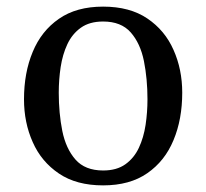

<svg xmlns="http://www.w3.org/2000/svg" viewBox="-20 -550 623 580"><path d="M52.5 -250C52.5 -203.3 61.2 -160.2 78.8 -120.8C96.2 -81.2 122.7 -49.6 158 -25.8C193.3 -1.9 237.8 10 291.5 10C345.2 10 389.7 -2.2 425 -26.8C460.3 -51.2 486.8 -84.6 504.2 -126.8C521.8 -168.9 530.5 -216.7 530.5 -270C530.5 -316.7 521.8 -359.8 504.2 -399.2C486.8 -438.8 460.3 -470.4 425 -494.2C389.7 -518.1 345.2 -530 291.5 -530C237.8 -530 193.3 -517.8 158 -493.2C122.7 -468.8 96.2 -435.4 78.8 -393.2C61.2 -351.1 52.5 -303.3 52.5 -250ZM157.5 -270C157.5 -296 159.4 -321.8 163.2 -347.2C167.1 -372.8 173.8 -395.8 183.5 -416.5C193.2 -437.2 206.8 -453.8 224.2 -466.2C241.8 -478.8 264.2 -485 291.5 -485C327.8 -485 355.7 -474 375 -452C394.3 -430 407.6 -401.2 414.8 -365.5C421.9 -329.8 425.5 -291.3 425.5 -250C425.5 -224 423.6 -198.2 419.8 -172.8C415.9 -147.2 409.2 -124.2 399.5 -103.5C389.8 -82.8 376.2 -66.2 358.8 -53.8C341.2 -41.2 318.8 -35 291.5 -35C255.2 -35 227.3 -46 208 -68C188.7 -90 175.4 -118.8 168.2 -154.5C161.1 -190.2 157.5 -228.7 157.5 -270Z"/></svg>

Font: Besley*
Style: Regular
Weight: 400
Designer: Owen Earl
Foundry: indestructible type*
Version: Version 3.000; ttfautohint (v1.8.3)